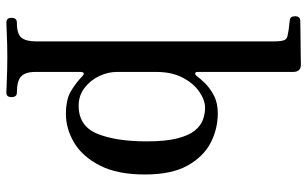

<svg xmlns="http://www.w3.org/2000/svg" viewBox="-201 -565 965 603"><g transform="rotate(90 281.5 -263.5)"><path d="M206 -401Q206 -395 210 -394Q214 -393 218 -398Q226 -409 241 -424.5Q256 -440 279.5 -452.5Q303 -465 336 -465Q385 -465 428.5 -442.5Q472 -420 500 -370Q528 -320 528 -236Q528 -149 499.5 -94Q471 -39 427.5 -13.5Q384 12 338 12Q292 12 265 -4.5Q238 -21 219 -40Q212 -46 209 -43.5Q206 -41 206 -35V109Q206 140 220.5 153Q235 166 271 166Q285 166 285 183Q285 199 271 199Q264 199 243 198Q222 197 198.5 196.5Q175 196 158 196Q141 196 119 196.5Q97 197 78 198Q59 199 51 199Q36 199 36 183Q36 166 51 166Q87 166 98.5 151.5Q110 137 110 106V-640Q110 -666 105.5 -675Q101 -684 87 -685Q80 -687 65.5 -688.5Q51 -690 44 -691Q31 -692 31 -707Q31 -724 45 -724Q48 -724 67.5 -724.5Q87 -725 111.5 -725Q136 -725 156.5 -725.5Q177 -726 183 -726Q206 -726 206 -701ZM312 -28Q376 -28 400 -86.5Q424 -145 424 -242Q424 -302 414.5 -338.5Q405 -375 389.5 -393.5Q374 -412 355.5 -418.5Q337 -425 319 -425Q294 -425 267.5 -406.5Q241 -388 223.5 -354Q206 -320 206 -273V-147Q206 -120 219 -92.5Q232 -65 256 -46.5Q280 -28 312 -28Z"/></g></svg>

Font: Zen Old Mincho SemiBold
Style: Regular
Weight: 600
Version: Version 1.500